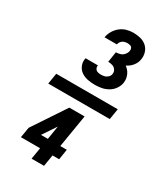

<svg xmlns="http://www.w3.org/2000/svg" viewBox="-245 -958 1066 1230"><g transform="rotate(30 288.0 -342.5)"><path d="M316 -442Q340 -442 364.5 -446.5Q389 -451 412 -464Q435 -477 450.5 -499Q466 -521 470 -545Q473 -566 468.5 -585.5Q464 -605 453 -621Q442 -637 426 -648Q452 -660 470 -682.5Q488 -705 492 -731Q497 -758 489 -783.5Q481 -809 462 -825.5Q443 -842 417.5 -848.5Q392 -855 365 -855Q340 -855 315 -848Q290 -841 269 -824Q248 -807 235 -784Q222 -761 218 -737H309Q311 -749 319.5 -759.5Q328 -770 340 -774Q352 -778 364 -778Q375 -778 385 -775Q395 -772 399.5 -763Q404 -754 402 -743Q400 -728 388.5 -714Q377 -700 361 -695Q345 -690 329 -690L317 -613Q334 -613 349.5 -608Q365 -603 374 -589Q383 -575 380 -558Q378 -545 367 -534.5Q356 -524 342.5 -521Q329 -518 316 -518Q304 -518 292.5 -521.5Q281 -525 275 -535.5Q269 -546 271 -558V-560H180L179 -555Q174 -529 184.5 -504.5Q195 -480 216 -466Q237 -452 263 -447Q289 -442 316 -442ZM54 -300H509L522 -380H67ZM202 170H294L308 85H357L369 8H321L361 -234H248L87 8L74 85H216ZM229 8H178L245 -92Z"/></g></svg>

Font: Iosevka Sparkle XBdObl
Style: Regular
Weight: 800
Italic angle: -9°
Designer: Belleve Invis
Foundry: Belleve Invis
Version: Version 4.5.0; ttfautohint (v1.8.3)